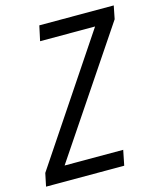

<svg xmlns="http://www.w3.org/2000/svg" viewBox="-133 -792 725 870"><g transform="rotate(-15 229.5 -357.0)"><path d="M-25.4 0 -12.7 -61 377 -643.6H119.1L134.3 -713.9H483.4L471.2 -652.3L80.6 -70.8H355.5L341.3 0Z"/></g></svg>

Font: Open Sans SemiCondensed
Style: Italic
Weight: 400
Width: 4
Italic angle: -12°
Designer: Monotype Design Team
Foundry: Monotype Imaging Inc.
Version: Version 3.000